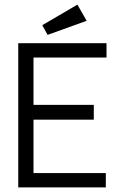

<svg xmlns="http://www.w3.org/2000/svg" viewBox="-20 -811 540 831"><path d="M186 -660 355 -721 315 -791 163 -702ZM59 0H438V-62H125V-293H386V-357H125V-562H441V-624H59Z"/></svg>

Font: Inconsolata Thin
Style: Regular
Weight: 100
Monospace: yes
Designer: Raph Levien, Cyreal, Brenton Simpson
Foundry: Raph Levien, Cyreal, Google
Version: Version 3.100